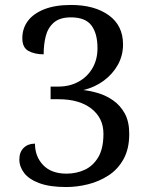

<svg xmlns="http://www.w3.org/2000/svg" viewBox="-20 -744 599 774"><path d="M247 10Q181 10 139 -5.5Q97 -21 77.5 -46.5Q58 -72 58 -101Q58 -131 75.5 -148Q93 -165 121 -165Q121 -113 154 -78.5Q187 -44 248 -44Q288 -44 321.5 -59.5Q355 -75 376 -110Q397 -145 397 -205Q397 -268 348.5 -306Q300 -344 216 -344H184V-395H216Q260 -395 295.5 -414Q331 -433 352 -468Q373 -503 373 -550Q373 -609 348.5 -641.5Q324 -674 266 -674Q221 -674 197 -653Q173 -632 164.5 -598.5Q156 -565 156 -525Q120 -525 95 -538.5Q70 -552 70 -590Q70 -629 92 -659Q114 -689 158 -706.5Q202 -724 266 -724Q361 -724 418.5 -682.5Q476 -641 476 -565Q476 -520 455 -482.5Q434 -445 398 -418.5Q362 -392 316 -381Q344 -378 376 -368.5Q408 -359 436.5 -339Q465 -319 483 -286.5Q501 -254 501 -204Q501 -144 478 -102.5Q455 -61 417 -36.5Q379 -12 334.5 -1Q290 10 247 10Z"/></svg>

Font: Noto Serif Khmer
Style: Regular
Weight: 400
Designer: Danh Hong and the Monotype Design Team
Foundry: Monotype Imaging Inc.
Version: Version 2.003